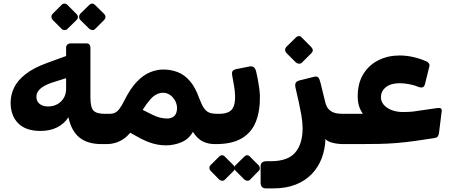

<svg xmlns="http://www.w3.org/2000/svg" viewBox="-20 -794 2491 1066"><path d="M544 6Q466 6 421 -30.5Q376 -67 360 -143Q336 -106 296.5 -86.5Q257 -67 205 -67Q123 -67 81 -109.5Q39 -152 39 -224Q39 -267 58 -307Q77 -347 121.5 -382Q166 -417 240 -444L347 -483V-529Q347 -540 354 -546.5Q361 -553 372 -553H461Q471 -553 476.5 -546.5Q482 -540 482 -530V-254Q482 -198 499 -180Q516 -162 563 -162H589Q596 -162 600 -157Q604 -152 604 -146V-22Q604 6 574 6ZM247 -203Q276 -203 298.5 -215.5Q321 -228 334 -250Q347 -272 347 -300V-360L268 -335Q226 -321 204 -301.5Q182 -282 182 -257Q182 -232 199.5 -217.5Q217 -203 247 -203ZM354 -633Q348 -627 338.5 -627Q329 -627 322 -634L272 -684Q266 -691 265.5 -700Q265 -709 272 -717L322 -767Q329 -774 338 -774Q347 -774 354 -767L404 -717Q412 -710 412.5 -700Q413 -690 405 -683ZM508 -633Q501 -626 492 -627Q483 -628 476 -634L425 -684Q419 -691 419 -700.5Q419 -710 425 -717L476 -767Q483 -774 491.5 -774Q500 -774 507 -767L558 -717Q565 -710 565.5 -700.5Q566 -691 558 -683Z M902 13Q876 13 853 8.5Q830 4 807 -4.5Q784 -13 759 -26Q734 -39 703 -57Q685 -35 663.5 -21Q642 -7 619.5 -0.5Q597 6 574 6Q559 6 559 -9V-132Q559 -162 589 -162Q605 -162 617.5 -167.5Q630 -173 642.5 -189Q655 -205 671 -237Q704 -303 739.5 -340Q775 -377 812.5 -392.5Q850 -408 887 -408Q928 -408 965.5 -394Q1003 -380 1034 -344.5Q1065 -309 1087 -246Q1100 -212 1112.5 -193.5Q1125 -175 1142.5 -168.5Q1160 -162 1188 -162Q1203 -162 1203 -147V-24Q1203 6 1173 6Q1136 6 1106 -8.5Q1076 -23 1051 -62Q1028 -21 986.5 -4Q945 13 902 13ZM905 -136Q930 -135 946 -148.5Q962 -162 963 -192Q963 -215 952.5 -234.5Q942 -254 924.5 -266.5Q907 -279 885 -279Q867 -279 849 -270Q831 -261 813 -240.5Q795 -220 772 -184Q809 -165 831.5 -154.5Q854 -144 870.5 -140.5Q887 -137 905 -136Z M1173 6Q1166 6 1162 1.5Q1158 -3 1158 -10V-133Q1158 -162 1188 -162H1195Q1250 -162 1269 -188.5Q1288 -215 1285 -267Q1284 -294 1278.5 -323Q1273 -352 1269 -376Q1266 -395 1273 -401.5Q1280 -408 1290 -410L1366 -425Q1382 -428 1390.5 -419.5Q1399 -411 1402 -397Q1406 -382 1410.5 -358.5Q1415 -335 1418.5 -310Q1422 -285 1423 -265Q1425 -181 1401 -119.5Q1377 -58 1321.5 -25.5Q1266 7 1173 6ZM1228 204Q1222 210 1213 209.5Q1204 209 1197 203L1149 154Q1143 148 1142.5 139Q1142 130 1149 123L1197 75Q1204 68 1213 68Q1222 68 1228 75L1276 123Q1283 130 1283.5 139.5Q1284 149 1277 155ZM1368 204Q1362 210 1353 209.5Q1344 209 1337 203L1288 154Q1282 148 1281.5 138.5Q1281 129 1288 123L1337 75Q1344 68 1352.5 68Q1361 68 1367 75L1415 123Q1422 130 1422.5 139.5Q1423 149 1416 155Z M1458 252Q1441 252 1434 243.5Q1427 235 1427 220V129Q1427 114 1436 107.5Q1445 101 1461 101H1484Q1578 101 1619 53Q1660 5 1660 -81Q1660 -116 1653.5 -152.5Q1647 -189 1640 -222L1620 -310Q1617 -327 1623 -336Q1629 -345 1649 -349L1721 -367Q1736 -371 1743 -367Q1750 -363 1753 -354.5Q1756 -346 1759 -336L1786 -226Q1792 -201 1805.5 -187Q1819 -173 1838 -167.5Q1857 -162 1883 -162H1902Q1918 -162 1918 -147V-24Q1918 6 1888 6Q1852 6 1823.5 -2Q1795 -10 1787 -23Q1785 34 1766.5 83.5Q1748 133 1712 171Q1676 209 1622.5 230.5Q1569 252 1496 252ZM1656 -446Q1650 -440 1640 -440.5Q1630 -441 1623 -447L1570 -500Q1563 -508 1563 -517Q1563 -526 1570 -534L1623 -586Q1630 -593 1639.5 -593.5Q1649 -594 1655 -586L1707 -534Q1725 -515 1709 -499Z M1890 6Q1880 6 1876.5 0.5Q1873 -5 1873 -12V-135Q1873 -149 1881 -155.5Q1889 -162 1903 -162H2065L2047 -116Q2028 -127 2009.5 -145Q1991 -163 1978.5 -191Q1966 -219 1966 -259Q1966 -332 1997 -382.5Q2028 -433 2081 -459.5Q2134 -486 2198 -486Q2234 -486 2271.5 -478Q2309 -470 2343 -455Q2355 -451 2361 -442.5Q2367 -434 2363 -422L2341 -333Q2337 -314 2328.5 -310Q2320 -306 2305 -311Q2285 -320 2255 -326Q2225 -332 2199 -332Q2150 -332 2122.5 -310Q2095 -288 2095 -254Q2095 -231 2110.5 -212.5Q2126 -194 2154 -183Q2182 -172 2218 -172Q2234 -172 2254 -173Q2274 -174 2303 -179L2407 -194Q2421 -196 2427.5 -192Q2434 -188 2432 -174L2418 -61Q2417 -48 2412 -38.5Q2407 -29 2389 -27L2282 -11Q2231 -4 2182.5 0Q2134 4 2083.5 5Q2033 6 1973 6Z"/></svg>

Font: Rubik
Style: Bold
Weight: 700
Designer: Hubert and Fischer
Foundry: Hubert and Fischer
Version: Version 2.300;gftools[0.9.30]